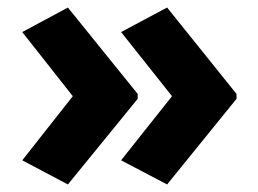

<svg xmlns="http://www.w3.org/2000/svg" viewBox="-20 -532 685 509"><path d="M607 -270V-283L423 -512L301 -447L436 -277L301 -107L423 -43ZM345 -270V-283L160 -512L39 -447L173 -277L39 -107L160 -43Z"/></svg>

Font: Noto Sans Arabic UI Extra
Style: Regular
Weight: 800
Designer: Nadine Chahine - Monotype Design Team
Foundry: Monotype Imaging Inc.
Version: Version 1.900